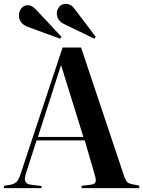

<svg xmlns="http://www.w3.org/2000/svg" viewBox="-23 -977 743 997"><path d="M-3 0V-12L33 -18Q51 -22 62 -31.5Q73 -41 84 -74L302 -730H398L618 -73Q627 -45 635 -34.5Q643 -24 666 -20L700 -13V0H401V-12L449 -18Q469 -21 473 -32Q477 -43 469 -69L417 -248H167L111 -74Q94 -22 138 -18L193 -11V0ZM174 -266H410L295 -636H293ZM467 -776 316 -849Q292 -860 282 -875Q272 -890 272 -907Q272 -926 284.5 -941.5Q297 -957 320 -957Q331 -957 342 -951.5Q353 -946 365 -930L474 -786ZM289 -776 120 -838Q97 -847 86 -862.5Q75 -878 75 -896Q75 -917 87.5 -933.5Q100 -950 122 -950Q132 -950 142.5 -944.5Q153 -939 167 -924L296 -786Z"/></svg>

Font: Literata 72pt SemiBold
Style: Regular
Weight: 600
Designer: Latin by Veronika Burian and Jose Scaglione. Greek by Irene Vlachou. Cyrillic by Vera Evstafieva.
Foundry: TypeTogether
Version: Version 3.002